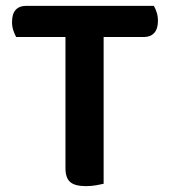

<svg xmlns="http://www.w3.org/2000/svg" viewBox="-20 -627 580 654"><path d="M504 -607Q509 -599 513.5 -585.5Q518 -572 518 -556Q518 -529 505.5 -515Q493 -501 471 -501H333V-1Q325 1 308 4Q291 7 273 7Q235 7 219 -7Q203 -21 203 -54V-501H35Q30 -510 25.5 -523Q21 -536 21 -552Q21 -580 33.5 -593.5Q46 -607 68 -607H504Z"/></svg>

Font: Baloo Thambi 2 SemiBold
Style: Regular
Weight: 600
Designer: Aadarsh Rajan and Ek Type
Foundry: Ek Type
Version: Version 1.640;hotconv 1.0.111;makeotfexe 2.5.65597; ttfautoh